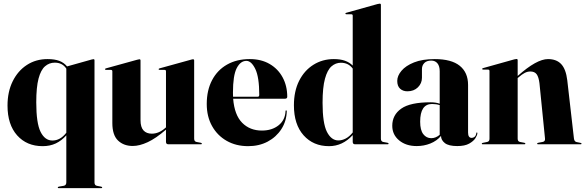

<svg xmlns="http://www.w3.org/2000/svg" viewBox="-20 -768 3116 1022"><path d="M292 233.5Q287.5 233.5 287.5 230Q287.5 227 293 225.5L319 221Q333 218.5 333 202.5V-47.5Q307.5 -19 276.8 -4.5Q246 10 207 10Q122.5 10 71.2 -47.5Q20 -105 20 -206Q20 -279.5 47.5 -335.2Q75 -391 123 -422.2Q171 -453.5 233 -453.5Q271 -453.5 295.8 -444Q320.5 -434.5 337 -414.5L467 -451Q473 -453 477 -453Q483 -453 483 -447.5V203Q483 218.5 495.5 221L518.5 225.5Q524 227 524 230Q524 233.5 519.5 233.5ZM173 -223Q173 -112.5 196 -66.2Q219 -20 259 -20Q301 -20 333 -61.5V-402.5Q312.5 -434.5 271.5 -434.5Q242 -434.5 219.8 -415.2Q197.5 -396 185.2 -350Q173 -304 173 -223Z M578 -113V-388.5Q578 -396 570 -396H544Q539 -396 539 -400Q539 -402.5 543.5 -404L710 -450Q719 -452.5 722 -452.5Q728 -452.5 728 -446V-128.5Q728 -91 743.8 -73.8Q759.5 -56.5 788 -56.5Q826 -56.5 860 -87L863.5 -90V-388.5Q863.5 -396 856 -396H830Q824.5 -396 824.5 -400Q824.5 -402.5 829 -404L995.5 -450Q1003.5 -452.5 1007.5 -452.5Q1013.5 -452.5 1013.5 -446V-30Q1013.5 -15 1025.5 -12.5L1049 -8Q1054.5 -6.5 1054.5 -3.5Q1054.5 0 1050 0H876Q863.5 0 863.5 -13V-78Q810 -31.5 766.2 -11.2Q722.5 9 686.5 9Q638.5 9 608.2 -20Q578 -49 578 -113Z M1509 -253Q1509 -242.5 1496.5 -242.5H1221Q1228 -156 1269 -114.5Q1310 -73 1374 -73Q1427.5 -73 1462.8 -101Q1498 -129 1500 -177Q1500 -180.5 1503 -180.5Q1506.5 -180.5 1506.5 -176Q1505 -123 1477.8 -80.8Q1450.5 -38.5 1404.8 -14.2Q1359 10 1301 10Q1236.5 10 1186.8 -18.2Q1137 -46.5 1108.8 -97Q1080.5 -147.5 1080.5 -214.5Q1080.5 -287.5 1108.8 -341.2Q1137 -395 1188.5 -424.2Q1240 -453.5 1309.5 -453.5Q1370.5 -453.5 1415.2 -427.5Q1460 -401.5 1484.5 -356Q1509 -310.5 1509 -253ZM1220 -275Q1220 -263.5 1220.5 -253H1351.5Q1360 -253 1360 -263Q1360 -357.5 1339 -400.8Q1318 -444 1291.5 -444Q1260 -444 1240 -405.2Q1220 -366.5 1220 -275Z M1544.5 -207.5Q1544.5 -282.5 1572.2 -337.8Q1600 -393 1648.2 -423.2Q1696.5 -453.5 1757 -453.5Q1791.5 -453.5 1816 -444.8Q1840.5 -436 1857.5 -419V-685Q1857.5 -692 1850 -692H1824Q1818.5 -692 1818.5 -696Q1818.5 -698.5 1823.5 -700L1989.5 -746.5Q1998.5 -748.5 2001.5 -748.5Q2007.5 -748.5 2007.5 -742V-30Q2007.5 -15 2019.5 -12.5L2043 -8Q2048.5 -6.5 2048.5 -3.5Q2048.5 0 2044 0H1870Q1857.5 0 1857.5 -13V-49Q1803.5 10 1731.5 10Q1647.5 10 1596 -47.8Q1544.5 -105.5 1544.5 -207.5ZM1697 -220.5Q1697 -112 1720.2 -66.2Q1743.5 -20.5 1781 -20.5Q1801 -20.5 1820.5 -30.8Q1840 -41 1857.5 -63V-403Q1834.5 -434 1794.5 -434Q1766.5 -434 1744.5 -414.8Q1722.5 -395.5 1709.8 -349Q1697 -302.5 1697 -220.5Z M2068 -98.5Q2068 -156 2115.8 -189.8Q2163.5 -223.5 2271.5 -223.5Q2300 -223.5 2320.5 -216V-389Q2320.5 -416 2308.5 -430.8Q2296.5 -445.5 2275.5 -445.5Q2251 -445.5 2238.5 -432.5Q2226 -419.5 2226 -400.5V-354Q2226 -324.5 2204.5 -303.2Q2183 -282 2148.5 -282Q2125 -282 2109.8 -295.8Q2094.5 -309.5 2094.5 -337.5Q2094.5 -364.5 2117 -391.2Q2139.5 -418 2183.8 -435.8Q2228 -453.5 2294 -453.5Q2383 -453.5 2427.2 -417.8Q2471.5 -382 2471.5 -316V-62.5Q2471.5 -34 2491 -34Q2499 -34 2506.2 -39.8Q2513.5 -45.5 2515.5 -59.5Q2516 -63 2518 -63Q2521 -63 2521 -59.5Q2521 -49 2510.8 -32.8Q2500.5 -16.5 2477.2 -3.5Q2454 9.5 2414 9.5Q2368 9.5 2347.8 -6.5Q2327.5 -22.5 2327.5 -44.5Q2305 -18 2270.8 -4.2Q2236.5 9.5 2198 9.5Q2141 9.5 2104.5 -20.8Q2068 -51 2068 -98.5ZM2216.5 -120Q2216.5 -75.5 2233 -54Q2249.5 -32.5 2275.5 -32.5Q2299.5 -32.5 2320.5 -50.5V-208.5Q2302.5 -214.5 2279.5 -214.5Q2216.5 -214.5 2216.5 -120Z M2735.5 -447.5V-364L2736.5 -364.5Q2836.5 -453.5 2897 -453.5Q2942.5 -453.5 2967.5 -426.5Q2992.5 -399.5 2999.5 -341L3035 -31Q3037 -14.5 3048.5 -12L3070 -7.5Q3075.5 -6.5 3075.5 -3.5Q3075.5 0 3071 0H2844Q2839 0 2839 -3.5Q2839 -6.5 2845 -8L2868.5 -12.5Q2883 -15 2881 -31L2851.5 -325Q2847.5 -357.5 2836.8 -372.5Q2826 -387.5 2803 -387.5Q2787.5 -387.5 2772.8 -379.8Q2758 -372 2741.5 -357.5L2735.5 -352.5V-30Q2735.5 -15 2747.5 -12.5L2771 -8Q2776.5 -6.5 2776.5 -3.5Q2776.5 0 2772 0H2548.5Q2544.5 0 2544.5 -3.5Q2544.5 -6.5 2549.5 -7.5L2573.5 -12.5Q2585.5 -15 2585.5 -29.5V-390Q2585.5 -397.5 2578 -397.5H2552Q2546.5 -397.5 2546.5 -401.5Q2546.5 -404 2551.5 -405.5L2717.5 -452Q2726.5 -454 2729.5 -454Q2735.5 -454 2735.5 -447.5Z"/></svg>

Font: Fraunces 144pt S000
Style: Bold
Weight: 700
Version: Version 1.000; ttfautohint (v1.8.3)